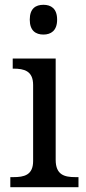

<svg xmlns="http://www.w3.org/2000/svg" viewBox="-20 -780 360 800"><path d="M161 -636C192 -636 218 -652 218 -698C218 -745 192 -760 161 -760C129 -760 104 -745 104 -698C104 -652 129 -636 161 -636ZM23 0H307V-42H294C249 -42 212 -51 212 -114V-536H33V-494H36C80 -494 118 -485 118 -426V-109C118 -50 80 -42 36 -42H23Z"/></svg>

Font: Noto Serif Thai
Style: Regular
Weight: 400
Designer: Monotype Design Team
Foundry: Monotype Imaging Inc.
Version: Version 1.901